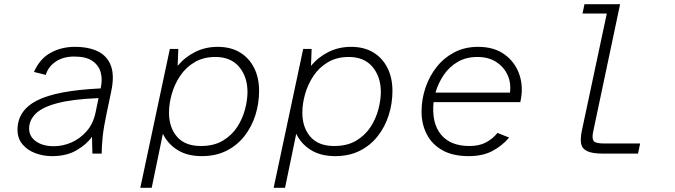

<svg xmlns="http://www.w3.org/2000/svg" viewBox="-20 -728 3200 910"><path d="M227 12Q185 12 147.5 -2Q110 -16 86.5 -44Q63 -72 63 -113Q63 -204 155 -251.5Q247 -299 457 -309L458 -314Q466 -351 457.5 -384Q449 -417 419 -438.5Q389 -460 332 -460Q279 -460 243.5 -435.5Q208 -411 197 -373L141 -387Q168 -449 219.5 -477.5Q271 -506 334 -506Q401 -506 445 -484Q489 -462 506 -415.5Q523 -369 507 -294L486 -194Q471 -124 466.5 -78.5Q462 -33 462 0H418L416 -80Q393 -46 345 -17Q297 12 227 12ZM235 -35Q278 -35 319 -53Q360 -71 391 -106.5Q422 -142 433 -195L447 -263Q322 -258 250 -238.5Q178 -219 148 -188Q118 -157 118 -119Q118 -81 150.5 -58Q183 -35 235 -35Z M645 162 785 -496H825L822 -416Q857 -458 905.5 -482Q954 -506 1012 -506Q1073 -506 1116.5 -480Q1160 -454 1184 -407Q1208 -360 1208 -297Q1208 -238 1190.5 -182.5Q1173 -127 1138.5 -83Q1104 -39 1053.5 -13.5Q1003 12 937 12Q868 12 821.5 -17Q775 -46 752 -94L699 162ZM932 -36Q994 -36 1036.5 -61.5Q1079 -87 1104.5 -126.5Q1130 -166 1141.5 -210.5Q1153 -255 1153 -292Q1153 -364 1113.5 -411Q1074 -458 1001 -458Q944 -458 902 -433Q860 -408 833.5 -368Q807 -328 794 -282Q781 -236 781 -194Q781 -124 819 -80Q857 -36 932 -36Z M1277 162 1417 -496H1457L1454 -416Q1489 -458 1537.5 -482Q1586 -506 1644 -506Q1705 -506 1748.5 -480Q1792 -454 1816 -407Q1840 -360 1840 -297Q1840 -238 1822.5 -182.5Q1805 -127 1770.5 -83Q1736 -39 1685.5 -13.5Q1635 12 1569 12Q1500 12 1453.5 -17Q1407 -46 1384 -94L1331 162ZM1564 -36Q1626 -36 1668.5 -61.5Q1711 -87 1736.5 -126.5Q1762 -166 1773.5 -210.5Q1785 -255 1785 -292Q1785 -364 1745.5 -411Q1706 -458 1633 -458Q1576 -458 1534 -433Q1492 -408 1465.5 -368Q1439 -328 1426 -282Q1413 -236 1413 -194Q1413 -124 1451 -80Q1489 -36 1564 -36Z M2202 12Q2126 12 2076.5 -16Q2027 -44 2002.5 -92Q1978 -140 1978 -199Q1978 -257 1996.5 -312Q2015 -367 2049.5 -410.5Q2084 -454 2133.5 -480Q2183 -506 2246 -506Q2322 -506 2372 -469.5Q2422 -433 2442 -373.5Q2462 -314 2446 -244H2035Q2025 -146 2069.5 -91Q2114 -36 2205 -36Q2251 -36 2282.5 -52.5Q2314 -69 2338 -98L2393 -76Q2359 -36 2313 -12Q2267 12 2202 12ZM2044 -289H2397Q2403 -335 2385.5 -373Q2368 -411 2331.5 -434.5Q2295 -458 2243 -458Q2189 -458 2149 -434.5Q2109 -411 2083 -372.5Q2057 -334 2044 -289Z M2837 0Q2788 0 2763.5 -11.5Q2739 -23 2734.5 -46Q2730 -69 2737 -105L2856 -664H2741L2750 -708H2919L2791 -102Q2785 -72 2793.5 -60Q2802 -48 2842 -48H3014L3004 0Z"/></svg>

Font: Atkinson Hyperlegible Mono ExtraLight
Style: Italic
Weight: 200
Italic angle: -12°
Monospace: yes
Designer: Elliott Scott, Megan Eiswerth, Linus Boman, Theodore Petrosky, Letters from Sweden
Foundry: Applied Design Works, Letters from Sweden
Version: Version 2.001